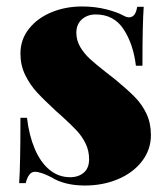

<svg xmlns="http://www.w3.org/2000/svg" viewBox="-20 -553 512 587"><path d="M356.4 -505.9Q366.7 -500 374.5 -500Q394.5 -500 399.4 -532.2H419.4Q415.5 -480 415.5 -352.1H395.5Q387.7 -417.5 358.2 -463.1Q328.6 -508.8 272.5 -508.8Q247.1 -508.8 230.2 -493.7Q213.4 -478.5 213.4 -453.1Q213.4 -429.7 225.3 -409.4Q237.3 -389.2 254.9 -373Q272.5 -356.9 304.7 -331.5Q324.2 -316.9 333.5 -309.1Q370.6 -278.3 392.6 -255.9Q414.6 -233.4 428 -204.8Q441.4 -176.3 441.4 -140.1Q441.4 -95.7 414.3 -60.3Q387.2 -24.9 341.1 -5.4Q294.9 14.2 239.7 14.2Q177.2 14.2 136.7 -11.2Q104.5 -27.8 86.4 -27.8Q67.4 -27.8 58.6 6.8H38.6Q42.5 -50.3 42.5 -192.9H62.5Q68.8 -139.2 86.2 -98.1Q103.5 -57.1 131.1 -34.2Q158.7 -11.2 194.3 -11.2Q219.7 -11.2 236.1 -25.1Q252.4 -39.1 252.4 -65.9Q252.4 -92.3 241.9 -113.8Q231.4 -135.3 215.1 -153.1Q198.7 -170.9 167.5 -199.2L159.7 -206.1Q154.8 -210.9 151.9 -212.9Q114.3 -247.6 92.8 -271Q71.3 -294.4 56.9 -324Q42.5 -353.5 42.5 -389.2Q42.5 -432.1 68.4 -464.8Q94.2 -497.6 137.2 -515.4Q180.2 -533.2 230.5 -533.2Q270 -533.2 304 -524.7Q337.9 -516.1 356.4 -505.9Z"/></svg>

Font: TypoPRO Playfair Display
Style: Regular
Weight: 900
Designer: Claus Eggers Sørensen
Foundry: Claus Eggers Sørensen
Version: Version 1.004;PS 001.004;hotconv 1.0.70;makeotf.lib2.5.58329